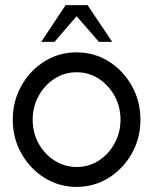

<svg xmlns="http://www.w3.org/2000/svg" viewBox="-20 -719 600 752"><path d="M280 13Q211 13 154.2 -22.5Q97.5 -58 63.8 -117.8Q30 -177.5 30 -250Q30 -323 63.8 -383Q97.5 -443 154.2 -478.5Q211 -514 280 -514Q349 -514 405.8 -478.5Q462.5 -443 496.2 -383Q530 -323 530 -250Q530 -177.5 496.2 -117.8Q462.5 -58 405.8 -22.5Q349 13 280 13ZM280 -65Q328.5 -65 367.5 -90.5Q406.5 -116 429.2 -158.2Q452 -200.5 452 -250Q452 -300.5 429 -342.8Q406 -385 367 -410.5Q328 -436 280 -436Q231.5 -436 192.5 -410.2Q153.5 -384.5 130.8 -342.2Q108 -300 108 -250Q108 -198.5 131.5 -156.5Q155 -114.5 194.2 -89.8Q233.5 -65 280 -65ZM323 -699 419.5 -555H367.5L280 -655.5L193.5 -555H141.5L237 -699Z"/></svg>

Font: Urbanist
Style: Regular
Weight: 400
Designer: Corey Hu
Foundry: Corey Hu
Version: Version 1.330; ttfautohint (v1.8.4.7-5d5b)